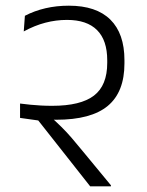

<svg xmlns="http://www.w3.org/2000/svg" viewBox="-20 -655 518 675"><path d="M50.5 -240.5 114.5 -231.5 297 0H370V-3.5L270.5 -124Q250 -149 232.5 -169.5Q215 -190 195.5 -209.2Q176 -228.5 150.5 -251L139 -268.5L50.5 -291ZM50.5 -291 118 -237.5Q134.5 -235.5 147 -234.8Q159.5 -234 177.5 -234Q300.5 -234 359 -282.8Q417.5 -331.5 417.5 -432V-443.5Q417.5 -537 368 -586Q318.5 -635 222 -635Q178.5 -635 139.8 -626Q101 -617 67.5 -599.5L63.5 -544.5Q102 -565.5 139.5 -575.2Q177 -585 215.5 -585Q285.5 -585 321.2 -549.2Q357 -513.5 357 -443V-434Q357 -354.5 310.2 -318.8Q263.5 -283 163.5 -283Q143 -283 124.2 -284Q105.5 -285 87.2 -286.8Q69 -288.5 50.5 -291Z"/></svg>

Font: Anek Devanagari Medium Light
Style: Regular
Weight: 300
Version: Version 1.003